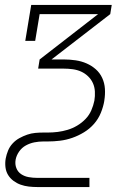

<svg xmlns="http://www.w3.org/2000/svg" viewBox="-20 -550 540 775"><path d="M131 205Q113 205 96 203Q79 201 63.5 195.5Q48 190 34.5 180Q21 170 12.5 156Q4 142 2 124.5Q0 107 3 90Q6 74 12.5 58Q19 42 31 29Q43 16 58.5 7.5Q74 -1 90 -6.5Q106 -12 122.5 -13.5Q139 -15 155 -15H173Q193 -15 213 -17.5Q233 -20 253 -26Q273 -32 291.5 -43Q310 -54 325 -69.5Q340 -85 348.5 -104.5Q357 -124 361 -144Q361 -144 361 -144Q361 -144 361 -144Q364 -162 363 -180.5Q362 -199 355 -214.5Q348 -230 335.5 -242Q323 -254 307.5 -261Q292 -268 274 -270.5Q256 -273 238 -273H134L140 -310L376 -493H140L122 -385H82L106 -530H431L425 -493L188 -310H238Q262 -310 285.5 -306.5Q309 -303 329.5 -294Q350 -285 366.5 -270.5Q383 -256 392.5 -235.5Q402 -215 403.5 -191.5Q405 -168 401 -144H381H401Q401 -144 401 -144Q401 -144 401 -144Q401 -144 401 -144Q401 -144 401 -144Q401 -144 401 -144Q401 -144 401 -143Q397 -119 387 -94.5Q377 -70 359.5 -50Q342 -30 319 -16Q296 -2 271.5 6.5Q247 15 222 18Q197 21 173 21H155Q137 21 119 24.5Q101 28 84.5 37Q68 46 57 62Q46 78 43 95Q40 113 46 128.5Q52 144 65.5 153Q79 162 96 165Q113 168 131 168H341V205Z"/></svg>

Font: Iosevka Curly Slab XLtObl
Style: Regular
Weight: 200
Italic angle: -9°
Monospace: yes
Designer: Belleve Invis
Foundry: Belleve Invis
Version: Version 11.1.0; ttfautohint (v1.8.3)